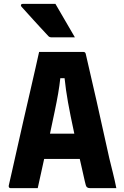

<svg xmlns="http://www.w3.org/2000/svg" viewBox="-20 -967 640 987"><path d="M174 0H33Q30 0 27 -3Q24 -6 25 -13Q30 -34 41.5 -85.5Q53 -137 68.5 -205.5Q84 -274 101 -349.5Q118 -425 134.5 -495Q151 -565 163 -619.5Q175 -674 181 -700H409Q419 -700 421 -689Q446 -583 476.5 -447.5Q507 -312 542 -153Q551 -116 560.5 -78Q570 -40 578 0H441Q432 0 426.5 -5Q421 -10 416 -35Q409 -66 402.5 -95Q396 -124 390 -150H207Q200 -117 191.5 -79.5Q183 -42 174 0ZM290 -565Q286 -527 279 -486.5Q272 -446 261.5 -396Q251 -346 237 -280H362Q341 -377 329.5 -441.5Q318 -506 312 -565ZM265 -947Q291 -901 315 -861Q339 -821 365 -775H245Q235 -775 229 -781Q202 -810 184 -829.5Q166 -849 152 -864.5Q138 -880 123.5 -896Q109 -912 90 -933Q86 -938 88 -942.5Q90 -947 96 -947Z"/></svg>

Font: Recursive Mn Lnr St XBd
Style: Regular
Weight: 800
Monospace: yes
Version: Version 1.079;hotconv 1.0.112;makeotfexe 2.5.65598; ttfautoh